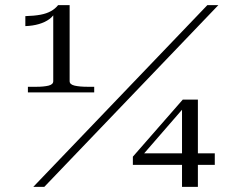

<svg xmlns="http://www.w3.org/2000/svg" viewBox="-20 -730 947 750"><path d="M252 -413Q252 -400 271.5 -395.5Q291 -391 323 -391H348V-369H89V-391H122Q151 -391 169.5 -395.5Q188 -400 188 -413V-679L197 -686Q190 -668 173 -655.5Q156 -643 132 -636Q108 -629 79 -628V-667Q114 -668 138 -672.5Q162 -677 179 -686.5Q196 -696 207 -710H252ZM790 -710H833L153 0H110ZM499 -86V-118L694 -341H724L702 -314L524 -109L528 -131H819V-86ZM753 0H691V-315L707 -341H753Z"/></svg>

Font: Roboto Serif 120pt Expanded Light
Style: Regular
Weight: 300
Width: 7
Designer: Greg Gazdowicz
Foundry: Commercial Type
Version: Version 1.008